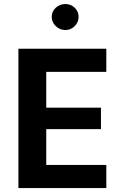

<svg xmlns="http://www.w3.org/2000/svg" viewBox="-20 -957 582 977"><path d="M521 -117.7V0H73.7V-709H521V-591.3H215.3V-409.2H493.7V-299.8H215.3V-117.7ZM243.2 -871.6Q243.2 -898.9 263.9 -917.7Q284.7 -936.5 312.5 -936.5Q340.3 -936.5 360.1 -917.7Q379.9 -898.9 379.9 -871.6Q379.9 -843.8 360.1 -824Q340.3 -804.2 312.5 -804.2Q284.7 -804.2 263.9 -824Q243.2 -843.8 243.2 -871.6Z"/></svg>

Font: Estedad-FD Bold
Style: Regular
Weight: 700
Designer: Amin Abedi
Version: Version 7.3